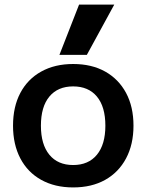

<svg xmlns="http://www.w3.org/2000/svg" viewBox="-20 -810 641 840"><path d="M300 10Q220 10 160.5 -23Q101 -56 69 -117Q37 -178 37 -260Q37 -343 69 -403.5Q101 -464 160.5 -497Q220 -530 300 -530Q381 -530 440 -497Q499 -464 531.5 -403.5Q564 -343 564 -260Q564 -178 531.5 -117Q499 -56 440 -23Q381 10 300 10ZM300 -88Q367 -88 404 -133Q441 -178 441 -260Q441 -343 404 -387.5Q367 -432 300 -432Q233 -432 196 -387.5Q159 -343 159 -260Q159 -178 196 -133Q233 -88 300 -88ZM360 -570H240L326 -790H480Z"/></svg>

Font: M PLUS 2 SemiBold
Style: Regular
Weight: 600
Designer: Coji Morishita
Foundry: UNDERFOREST DESIGN
Version: Version 1.001